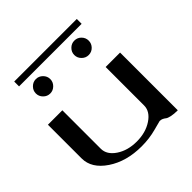

<svg xmlns="http://www.w3.org/2000/svg" viewBox="-213 -1004 1176 1176"><g transform="rotate(-45 375.0 -416.5)"><path d="M625 -833V-791H83V-833ZM520.5 -750Q546.9 -750 564.9 -731.4Q583 -712.9 583 -687.5Q583 -662.1 564.9 -643.6Q546.9 -625 520.5 -625Q495.1 -625 476.6 -643.6Q458 -662.1 458 -687.5Q458 -712.9 476.6 -731.4Q495.1 -750 520.5 -750ZM143.6 -643.6Q125 -662.1 125 -687.5Q125 -712.9 143.6 -731.4Q162.1 -750 187.5 -750Q212.9 -750 231.4 -731.4Q250 -712.9 250 -687.5Q250 -662.1 231.4 -643.6Q212.9 -625 187.5 -625Q162.1 -625 143.6 -643.6ZM667 0Q633.8 0 611.8 -4.9Q589.8 -9.8 582 -16.1Q574.2 -22.5 564.5 -27.3Q554.7 -32.2 542 -32.2Q540 -32.2 480.5 -16.1Q420.9 0 354.5 0Q223.6 0 132.8 -61Q42 -122.1 42 -208V-500H167V-167Q167 -115.2 221.7 -78.6Q276.4 -42 354.5 -42Q431.6 -42 486.8 -78.6Q542 -115.2 542 -167V-500H667Z"/></g></svg>

Font: okolaks
Style: Bold
Weight: 600
Width: 8
Version: Version 000.6.0